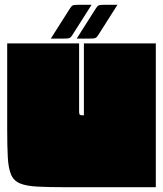

<svg xmlns="http://www.w3.org/2000/svg" viewBox="-20 -781 680 801"><path d="M630 0H255Q182 0 135.5 -2.5Q89 -5 63 -16Q37 -27 26 -53Q15 -79 12.5 -125.5Q10 -172 10 -245V-600H310V-320Q310 -308 311.5 -304.5Q313 -301 320 -300H330V-600H630ZM362 -761 289 -646Q281 -633 276.5 -627.5Q272 -622 264.5 -621Q257 -620 241 -620H192L265 -735Q273 -748 277.5 -753.5Q282 -759 289.5 -760Q297 -761 313 -761ZM470 -761 397 -646Q389 -633 384.5 -627.5Q380 -622 372.5 -621Q365 -620 349 -620H300L373 -735Q381 -748 385.5 -753.5Q390 -759 397.5 -760Q405 -761 421 -761Z"/></svg>

Font: Badeen Display
Style: Regular
Weight: 400
Version: Version 1.000; ttfautohint (v1.8.4.7-5d5b)